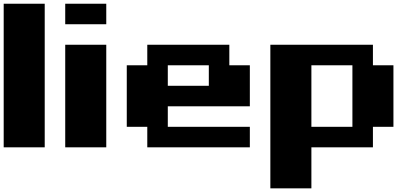

<svg xmlns="http://www.w3.org/2000/svg" viewBox="-20 -798 2262 1040"><path d="M222.2 0H0V-777.8H222.2Z M333.3 0V-555.6H555.6V0ZM333.3 -666.7V-777.8H555.6V-666.7Z M1222.2 -555.6V-444.4H1333.3V-222.2H888.9V-111.1H1333.3V0H777.8V-111.1H666.7V-444.4H777.8V-555.6ZM1111.1 -444.4H888.9V-333.3H1111.1Z M2000 -444.4H2111.1V-111.1H2000V0H1666.7V222.2H1444.4V-555.6H2000ZM1888.9 -111.1V-444.4H1666.7V-111.1Z"/></svg>

Font: Pixeloid Sans
Style: Bold
Weight: 700
Monospace: yes
Designer: GGBot
Version: 0.3